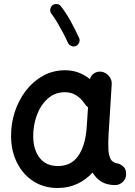

<svg xmlns="http://www.w3.org/2000/svg" viewBox="-20 -897 679 965"><path d="M558.1 33.2Q518.1 33.2 490.2 16.4Q462.4 -0.5 445.3 -29.8Q412.1 6.8 367.7 27.3Q323.2 47.9 270 47.9Q200.7 47.9 148.2 14.2Q95.7 -19.5 66.2 -77.9Q36.6 -136.2 35.6 -209Q34.7 -273.4 54 -333.3Q73.2 -393.1 109.6 -440.7Q146 -488.3 196.3 -516.1Q246.6 -543.9 307.1 -543.9Q343.3 -543.9 374 -532.5Q404.8 -521 432.1 -499.5Q437 -518.1 453.1 -528.6Q469.2 -539.1 489.3 -536.6Q512.2 -533.2 527.6 -514.6Q543 -496.1 541.5 -474.1L527.3 -245.6Q526.9 -236.3 525.9 -227.1Q524.4 -206.5 524.2 -182.6Q523.9 -158.7 524.9 -143.6Q526.4 -117.7 535.9 -98.1Q545.4 -78.6 575.2 -74.7Q589.4 -69.8 601.6 -58.1Q613.8 -46.4 613.8 -22Q614.3 0.5 597.7 16.8Q581.1 33.2 558.1 33.2ZM271 -62.5Q336.4 -62.5 371.6 -111.3Q406.7 -160.2 414.6 -243.7Q415 -247.6 415 -251Q415 -253.9 415.5 -256.3Q416 -258.8 416 -261.2L422.4 -357.9Q411.6 -365.2 405.3 -376Q387.7 -402.3 362.8 -418Q337.9 -433.6 306.2 -433.6Q255.9 -433.6 219.7 -401.1Q183.6 -368.7 164.8 -316.9Q146 -265.1 147 -207.5Q148.4 -142.1 180.4 -102.3Q212.4 -62.5 271 -62.5ZM243.7 -870.6Q253.4 -877.9 266.1 -876.7Q278.8 -875.5 286.1 -865.7Q310.5 -835 335.2 -790.3Q359.9 -745.6 377.4 -706.5Q382.8 -695.8 377.9 -683.3Q373 -670.9 362.3 -666Q351.6 -661.1 339.4 -665.8Q327.1 -670.4 321.8 -681.2Q311 -705.6 296.4 -733.2Q281.7 -760.7 266.6 -786.1Q251.5 -811.5 238.3 -828.1Q231 -837.9 232.7 -850.3Q234.4 -862.8 243.7 -870.6Z"/></svg>

Font: Mikhak-DS2-FD SemiBold
Style: Regular
Weight: 600
Designer: Amin Abedi
Version: Version 3.2